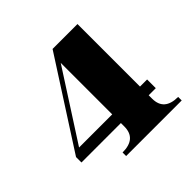

<svg xmlns="http://www.w3.org/2000/svg" viewBox="-155 -762 916 916"><g transform="rotate(-45 303.0 -304.5)"><path d="M71.8 -187.5H295.4V-534.9ZM29.3 -165.5 314.9 -609.4H482.9V-187.5H530.8V-128.9H482.9V-106Q482.9 -23.9 576.7 -23.9V0H201.7V-23.9Q295.4 -23.9 295.4 -106V-128.9H29.3Z"/></g></svg>

Font: itsadzoke
Style: Regular
Weight: 700
Width: 7
Version: Version 0.45